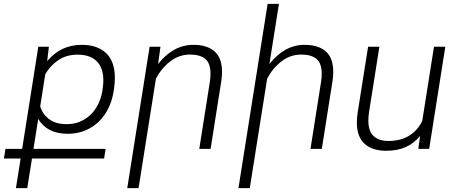

<svg xmlns="http://www.w3.org/2000/svg" viewBox="-56 -770 2368 993"><path d="M538.1 -367.2Q538.1 -337.9 533.2 -308.1L531.7 -297.9Q521 -231.4 488.3 -181.6Q455.6 -131.8 405.5 -105Q355.5 -78.1 294.9 -78.1Q187.5 -78.1 141.6 -154.8L117.2 0H490.2L482.4 49.8H109.4L85 203.1H26.4L50.8 49.8H-35.6L-27.8 0H58.6L142.1 -528.3H196.8L188 -453.6Q257.8 -538.1 366.7 -538.1Q448.2 -538.1 493.2 -494.9Q538.1 -451.7 538.1 -367.2ZM478.5 -354.5Q478.5 -418.5 444.6 -452.9Q410.6 -487.3 345.7 -487.3Q287.6 -487.3 246.3 -459.5Q205.1 -431.6 178.2 -386.7L151.9 -219.7Q165.5 -177.2 199.5 -152.6Q233.4 -127.9 289.6 -127.9Q338.4 -127.9 377.4 -150.4Q416.5 -172.9 440.9 -211.7Q465.3 -250.5 473.1 -297.9L474.6 -308.1Q478.5 -334.5 478.5 -354.5Z M750.5 -363.3 660.6 203.1H602.1L717.8 -528.3H773.9L761.7 -439Q797.9 -485.8 844 -512Q890.1 -538.1 944.8 -538.1Q1015.1 -538.1 1053.7 -504.2Q1092.3 -470.2 1092.3 -397.9Q1092.3 -374.5 1087.9 -346.7L1033.2 0H974.6L1029.3 -346.7Q1032.7 -368.7 1032.7 -388.7Q1032.7 -442.4 1005.9 -465.1Q979 -487.8 927.2 -487.8Q869.6 -487.8 824 -452.1Q778.3 -416.5 750.5 -363.3Z M1325.7 -363.3 1235.8 203.1H1177.2L1328.1 -750H1386.7L1337.4 -439Q1373.5 -485.8 1419.4 -512Q1465.3 -538.1 1520 -538.1Q1590.3 -538.1 1628.9 -504.2Q1667.5 -470.2 1667.5 -397.9Q1667.5 -374.5 1663.1 -346.7L1608.4 0H1549.8L1604.5 -346.7Q1607.9 -368.7 1607.9 -388.7Q1607.9 -442.4 1581.1 -465.1Q1554.2 -487.8 1502.4 -487.8Q1444.8 -487.8 1399.2 -452.1Q1353.5 -416.5 1325.7 -363.3Z M2107.4 0 2116.7 -66.9Q2084 -27.8 2041.3 -9Q1998.5 9.8 1941.4 9.8Q1870.6 9.8 1830.1 -25.9Q1789.6 -61.5 1789.6 -137.2Q1789.6 -160.2 1793.9 -188L1847.7 -528.3H1906.2L1852.5 -189.5Q1849.1 -167.5 1849.1 -147Q1849.1 -90.8 1876.7 -65.9Q1904.3 -41 1951.2 -41Q2017.6 -41 2061.3 -68.8Q2105 -96.7 2127.9 -145L2188.5 -528.3H2247.1L2163.6 0Z"/></svg>

Font: Mardoto Light
Style: Italic
Weight: 300
Italic angle: -12°
Designer: Christian Robertson, Vahan Hovhannisyan
Foundry: Google
Version: Version 1.000